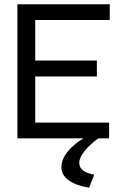

<svg xmlns="http://www.w3.org/2000/svg" viewBox="-20 -644 590 894"><path d="M61 0V-624H491V-551H144V-362H431V-288H144V-73H488V0ZM419 169 395 230Q334 220 300 195.5Q266 171 266 134Q266 94 302 54Q338 14 404 -21L438 0Q398 29 373.5 59.5Q349 90 349 114Q349 158 419 169Z"/></svg>

Font: Inconsolata SemiExpanded Medium
Style: Regular
Weight: 500
Width: 6
Monospace: yes
Designer: Raph Levien, Cyreal, Brenton Simpson
Foundry: Raph Levien, Cyreal, Google
Version: Version 3.001; ttfautohint (v1.8.2.53-6de2)